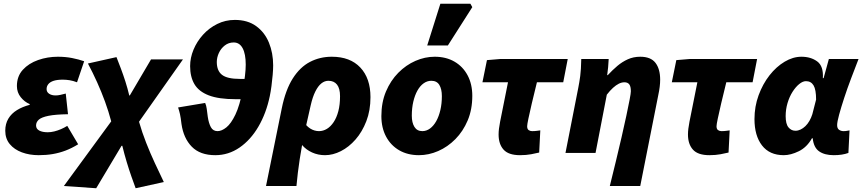

<svg xmlns="http://www.w3.org/2000/svg" viewBox="-20 -814 4590 1022"><path d="M186 12Q137 12 96.5 -3Q56 -18 32 -47Q8 -76 8 -118Q8 -155 24.5 -182.5Q41 -210 70.5 -228Q100 -246 138 -256V-260Q111 -271 90.5 -296.5Q70 -322 70 -356Q70 -408 101.5 -442.5Q133 -477 183 -494.5Q233 -512 288 -512Q329 -512 364 -505Q399 -498 428 -488L390 -376Q369 -384 350.5 -387Q332 -390 314 -390Q285 -390 266 -384Q247 -378 237.5 -366.5Q228 -355 228 -340Q228 -324 241.5 -315Q255 -306 276 -306Q288 -306 301.5 -309Q315 -312 330 -316L342 -206Q275 -205 238 -197.5Q201 -190 186.5 -177Q172 -164 172 -146Q172 -128 189 -119Q206 -110 234 -110Q251 -110 269 -114.5Q287 -119 304.5 -126.5Q322 -134 338 -144L396 -46Q362 -25 329 -12.5Q296 0 261 6Q226 12 186 12Z M492 188 320 176 572 -168Q558 -221 539 -273Q520 -325 497 -376Q474 -427 448 -476L600 -510Q611 -482 623.5 -449Q636 -416 647.5 -380Q659 -344 668 -306H671L784 -498H954L720 -166Q736 -110 758 -54Q780 2 804.5 54.5Q829 107 852 155L702 188Q692 161 679.5 125.5Q667 90 654.5 48.5Q642 7 631 -38H627Z M1126 12Q1045 12 1001 -33Q957 -78 946 -154Q942 -189 938 -206.5Q934 -224 928 -242L1072 -266Q1078 -253 1080.5 -234.5Q1083 -216 1086 -192Q1091 -158 1102.5 -137Q1114 -116 1138 -116Q1160 -116 1185 -136Q1210 -156 1233 -204Q1256 -252 1272 -336Q1280 -377 1284 -410.5Q1288 -444 1288 -470Q1288 -527 1271.5 -557.5Q1255 -588 1224 -588Q1197 -588 1176.5 -572Q1156 -556 1145 -532Q1134 -508 1134 -484Q1134 -437 1162 -415.5Q1190 -394 1256 -394H1302L1292 -286H1234Q1144 -286 1091 -306.5Q1038 -327 1015 -366Q992 -405 992 -462Q992 -506 1010 -549.5Q1028 -593 1060.5 -629Q1093 -665 1136.5 -686.5Q1180 -708 1230 -708Q1298 -708 1343.5 -675Q1389 -642 1411.5 -587Q1434 -532 1434 -466Q1434 -445 1431.5 -415.5Q1429 -386 1425 -356Q1421 -326 1416 -302Q1397 -211 1355.5 -140Q1314 -69 1255 -28.5Q1196 12 1126 12Z M1396 176 1480 -238Q1500 -336 1538.5 -396.5Q1577 -457 1630 -484.5Q1683 -512 1746 -512Q1844 -512 1898 -454.5Q1952 -397 1952 -297Q1952 -226 1930 -169Q1908 -112 1872.5 -71.5Q1837 -31 1794.5 -9.5Q1752 12 1710 12Q1673 12 1641 -2.5Q1609 -17 1588 -42Q1581 -4 1575.5 32.5Q1570 69 1565.5 105Q1561 141 1558 176ZM1678 -116Q1700 -116 1720 -128Q1740 -140 1756 -164Q1772 -188 1781 -222.5Q1790 -257 1790 -302Q1790 -343 1774 -363.5Q1758 -384 1728 -384Q1708 -384 1690.5 -370Q1673 -356 1658.5 -327Q1644 -298 1634 -254L1610 -148Q1620 -137 1631 -130Q1642 -123 1654 -119.5Q1666 -116 1678 -116Z M2210 12Q2150 12 2105 -14Q2060 -40 2035 -87Q2010 -134 2010 -196Q2010 -269 2034.5 -327Q2059 -385 2100 -426.5Q2141 -468 2191.5 -490Q2242 -512 2294 -512Q2354 -512 2399 -486Q2444 -460 2469 -413Q2494 -366 2494 -304Q2494 -231 2469.5 -173Q2445 -115 2404 -73.5Q2363 -32 2312.5 -10Q2262 12 2210 12ZM2228 -116Q2250 -116 2269 -130Q2288 -144 2302 -169Q2316 -194 2324 -228Q2332 -262 2332 -302Q2332 -340 2318.5 -362Q2305 -384 2276 -384Q2254 -384 2235 -370.5Q2216 -357 2202 -332Q2188 -307 2180 -273Q2172 -239 2172 -198Q2172 -161 2186 -138.5Q2200 -116 2228 -116ZM2254 -572 2324 -794H2484L2494 -776L2364 -572Z M2748 12Q2687 12 2660.5 -17.5Q2634 -47 2634 -98Q2634 -113 2636 -129Q2638 -145 2642 -166L2684 -376H2548L2572 -494L2644 -500H3002L2978 -376H2838Q2822 -312 2810.5 -262.5Q2799 -213 2792.5 -182Q2786 -151 2786 -142Q2786 -127 2794 -121.5Q2802 -116 2812 -116Q2827 -116 2837 -117.5Q2847 -119 2856 -120L2850 -2Q2834 2 2807.5 7Q2781 12 2748 12Z M3226 176Q3242 112 3258 45.5Q3274 -21 3288.5 -83.5Q3303 -146 3314 -198Q3325 -250 3331.5 -284Q3338 -318 3338 -328Q3338 -354 3329.5 -365Q3321 -376 3304 -376Q3289 -376 3274 -368.5Q3259 -361 3243 -346.5Q3227 -332 3210 -310L3150 0H2990L3058 -346Q3064 -376 3068.5 -409.5Q3073 -443 3074 -500H3220Q3219 -478 3217 -456Q3215 -434 3212 -414H3215Q3240 -441 3266 -463Q3292 -485 3322 -498.5Q3352 -512 3388 -512Q3444 -512 3469 -479.5Q3494 -447 3494 -390Q3494 -372 3491.5 -351.5Q3489 -331 3484 -308L3388 176Z M3756 12Q3695 12 3668.5 -17.5Q3642 -47 3642 -98Q3642 -113 3644 -129Q3646 -145 3650 -166L3692 -376H3556L3580 -494L3652 -500H4010L3986 -376H3846Q3830 -312 3818.5 -262.5Q3807 -213 3800.5 -182Q3794 -151 3794 -142Q3794 -127 3802 -121.5Q3810 -116 3820 -116Q3835 -116 3845 -117.5Q3855 -119 3864 -120L3858 -2Q3842 2 3815.5 7Q3789 12 3756 12Z M4152 12Q4076 12 4036 -40Q3996 -92 3996 -180Q3996 -247 4018 -307Q4040 -367 4076 -413Q4112 -459 4156.5 -485.5Q4201 -512 4246 -512Q4296 -512 4330 -487Q4364 -462 4360 -398H4364L4392 -500H4550Q4531 -451 4510.5 -397Q4490 -343 4473.5 -292.5Q4457 -242 4446.5 -203.5Q4436 -165 4436 -148Q4436 -130 4446.5 -123Q4457 -116 4470 -116Q4481 -116 4488 -117.5Q4495 -119 4502 -120L4496 0Q4480 6 4460.5 9Q4441 12 4418 12Q4369 12 4340 -8.5Q4311 -29 4306 -78Q4306 -78 4306 -78Q4306 -78 4306 -78H4302Q4275 -30 4232 -9Q4189 12 4152 12ZM4214 -118Q4228 -118 4241.5 -124.5Q4255 -131 4267 -142.5Q4279 -154 4288.5 -170.5Q4298 -187 4304 -206L4324 -284Q4324 -337 4310.5 -359.5Q4297 -382 4270 -382Q4253 -382 4234 -366.5Q4215 -351 4198.5 -325Q4182 -299 4172 -265.5Q4162 -232 4162 -196Q4162 -154 4177 -136Q4192 -118 4214 -118Z"/></svg>

Font: Source Sans 3 Black
Style: Italic
Weight: 900
Italic angle: -11°
Designer: Paul D. Hunt
Foundry: Adobe
Version: Version 3.052;hotconv 1.1.0;makeotfexe 2.6.0